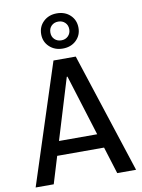

<svg xmlns="http://www.w3.org/2000/svg" viewBox="-101 -1012 801 1080"><g transform="rotate(-10 300.0 -472.0)"><path d="M13.2 0 236 -686H363.2L586.8 0H479.2L297.8 -582.8H293.8L116.5 0ZM124.5 -154.2V-234.8H471.2V-154.2ZM300 -743Q254 -743 223.8 -771.5Q193.5 -800 193.5 -843Q193.5 -887 223.8 -915.5Q254 -944 299.9 -944Q346.8 -944 376.6 -915.5Q406.5 -887 406.5 -843Q406.5 -800 376.6 -771.5Q346.8 -743 300 -743ZM300 -790Q323.5 -790 338.8 -805.3Q354 -820.6 354 -843.8Q354 -867.2 338.8 -882.1Q323.5 -897 300 -897Q276.5 -897 261.2 -882.2Q246 -867.4 246 -843Q246 -819.8 261.2 -804.9Q276.5 -790 300 -790Z"/></g></svg>

Font: Chivo Mono Medium
Style: Regular
Weight: 500
Monospace: yes
Designer: Hector Gatti
Foundry: Omnibus-Type
Version: Version 1.008